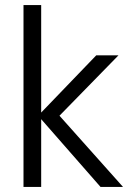

<svg xmlns="http://www.w3.org/2000/svg" viewBox="-20 -740 527 760"><path d="M378 0 131 -282 361 -521H449L193 -259L194 -306L467 0ZM73 0V-720H143V0Z"/></svg>

Font: DM Sans 10pt Light
Style: Regular
Weight: 300
Version: Version 4.004;gftools[0.9.30]